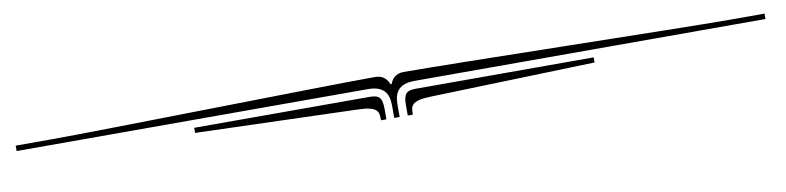

<svg xmlns="http://www.w3.org/2000/svg" viewBox="-16 -505 2576 629"><g transform="rotate(-10 1271.5 -190.5)"><path d="M2517 -227V-245H2398C2242 -245 1486 -262 1319 -262C1291 -262 1279 -244 1274 -230H1270C1265 -244 1253 -262 1225 -262C1058 -262 302 -245 146 -245H26V-227H1195C1263 -227 1263 -181 1263 -153V-119H1281V-153C1281 -181 1281 -227 1349 -227ZM1308 -119H1325C1325 -147 1325 -165 1393 -167L1941 -184V-201H1740H1350C1318 -201 1308 -192 1308 -153ZM1237 -119V-153C1237 -192 1227 -201 1195 -201H804H612V-184L1151 -167C1219 -165 1219 -147 1219 -119Z"/></g></svg>

Font: FoglihtenDeH04
Style: Regular
Weight: 500
Version: Version 0.68